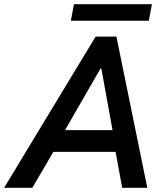

<svg xmlns="http://www.w3.org/2000/svg" viewBox="-63 -894 782 914"><path d="M392.1 -719.7H491.2L638.2 0H518.6L487.3 -170.9H190.9L90.8 0H-43.5ZM289.1 -874H660.2L645.5 -795.4H274.4ZM472.7 -274.4 419.4 -567.9H415.5L246.6 -274.4Z"/></svg>

Font: Reddit Sans Chocolate SemiBold
Style: Italic
Weight: 600
Italic angle: -11.25°
Designer: Stephen Hutchings
Version: Version 1.013